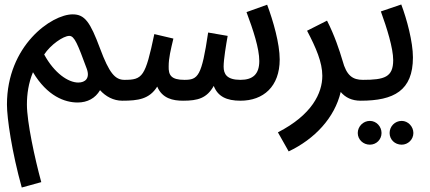

<svg xmlns="http://www.w3.org/2000/svg" viewBox="-20 -444 1915 856"><path d="M77 392 164 368C135 262 100 100 100 22C100 -24 107 -74 127 -122C191 -15 269 13 326 13C370 13 405 -6 426 -42C451 -14 486 5 525 5C564 5 582 -16 582 -43C582 -69 567 -88 535 -88C493 -88 467 -118 426 -228C382 -346 358 -380 304 -380C210 -380 11 -241 11 22C11 83 33 234 77 392ZM329 -76C284 -76 222 -118 177 -201C205 -244 262 -284 289 -284C312 -284 326 -248 367 -137C382 -95 360 -76 329 -76Z M525 5C596 5 646 -2 681 -58C703 -5 751 5 796 5C862 5 902 -6 933 -61C951 -14 990 5 1052 5C1154 5 1227 -58 1227 -179C1227 -250 1198 -351 1171 -423L1079 -390C1109 -310 1136 -228 1136 -172C1136 -114 1108 -88 1052 -88C991 -88 977 -114 977 -147C977 -179 988 -245 995 -284L908 -299C879 -103 863 -88 802 -88C742 -88 731 -110 732 -148C732 -186 741 -221 753 -272L668 -292C628 -102 616 -88 535 -88Z M1267 231C1383 176 1472 81 1499 -34C1520 -9 1549 5 1588 5C1627 5 1645 -16 1645 -43C1645 -69 1630 -88 1598 -88C1553 -88 1525 -106 1507 -174C1493 -221 1472 -285 1438 -352L1349 -307C1389 -231 1417 -166 1417 -106C1417 -29 1371 68 1219 146Z M1771 201C1799 201 1823 178 1823 149C1823 120 1799 95 1771 95C1740 95 1717 120 1717 149C1717 178 1740 201 1771 201ZM1629 201C1658 201 1681 178 1681 149C1681 120 1658 95 1629 95C1599 95 1575 120 1575 149C1575 178 1599 201 1629 201Z M1588 5C1736 5 1821 -40 1821 -188C1821 -257 1794 -358 1769 -424L1678 -393C1705 -319 1733 -229 1733 -176C1733 -100 1694 -88 1598 -88Z"/></svg>

Font: Noto Sans Arabic Cond Med
Style: Regular
Weight: 500
Width: 3
Designer: Monotype Design Team, Nadine Chahine, Nizar Qandah and Khaled Hosny
Foundry: Monotype Imaging Inc.
Version: Version 2.012